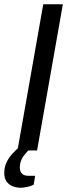

<svg xmlns="http://www.w3.org/2000/svg" viewBox="-51 -706 316 901"><path d="M31 0 152 -686H244L123 0ZM46 175Q26 175 8.5 168Q-9 161 -20 146Q-31 131 -31 106Q-31 80 -21.5 58.5Q-12 37 3.5 19.5Q19 2 35 -12H92L91 -8Q76 4 59 27Q42 50 42 81Q42 97 51.5 108Q61 119 83 119H114L107 161Q93 168 75.5 171.5Q58 175 46 175Z"/></svg>

Font: Archivo SemiCondensed
Style: Italic
Weight: 400
Width: 4
Italic angle: -10°
Designer: Hector Gatti
Foundry: Omnibus-Type
Version: Version 2.001